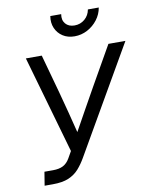

<svg xmlns="http://www.w3.org/2000/svg" viewBox="-100 -1012 858 1086"><g transform="rotate(-10 329.5 -469.5)"><path d="M66.9 0 79.6 -78.1H129.4Q164.1 -78.1 187 -89.8Q210 -101.6 225.6 -128.9L247.6 -167.5L87.4 -727.5H178.7L239.3 -507.8Q256.8 -442.9 272 -384.3Q287.1 -325.7 301.8 -266.6Q334.5 -325.7 367.2 -384.3Q399.9 -442.9 436.5 -507.8L561.5 -727.5H659.2L307.6 -118.2Q288.1 -84 264.4 -57.1Q240.7 -30.3 205.3 -15.1Q169.9 0 114.3 0ZM381.3 -802.7Q342.3 -802.7 314 -821Q285.6 -839.4 272.2 -870.4Q258.8 -901.4 265.1 -939.5H327.6Q321.8 -905.8 339.8 -884.5Q357.9 -863.3 391.6 -863.3Q425.3 -863.3 450.2 -884.5Q475.1 -905.8 481 -939.5H543.5Q537.1 -901.4 513.4 -870.4Q489.7 -839.4 455.1 -821Q420.4 -802.7 381.3 -802.7Z"/></g></svg>

Font: Inter Display
Style: Italic
Weight: 400
Italic angle: -9.39999°
Designer: Rasmus Andersson
Foundry: rsms
Version: Version 4.000;git-a52131595